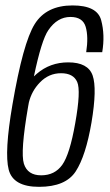

<svg xmlns="http://www.w3.org/2000/svg" viewBox="-20 -700 414 725"><path d="M127.5 5.5Q29.5 5.5 12.8 -59.5Q-4 -124.5 27 -305Q67 -538.5 111 -609Q155 -679.5 254 -679.5Q347 -679.5 362 -623.8Q377 -568 366 -503H305.5Q314.5 -561.5 303.5 -598.8Q292.5 -636 246 -636Q196.5 -636 162.5 -586Q137 -549.5 108 -411.5Q113 -416.5 119 -421.5Q169 -464.5 237.5 -464.5Q312.5 -464.5 329.8 -415Q347 -365.5 325.5 -237.5Q304 -111.5 266 -53Q228 5.5 127.5 5.5ZM89 -313Q87.5 -305 86 -296.5Q56.5 -125.5 70.2 -81.8Q84 -38 135.5 -38Q187 -38 215.2 -77.8Q243.5 -117.5 264 -234.5Q286 -357.5 271.5 -390.5Q257 -423.5 210.5 -423.5Q164 -423.5 130.5 -388.5Q99.5 -356.5 89 -313Z"/></svg>

Font: Anybody Light
Style: Italic
Weight: 300
Italic angle: -10°
Designer: Tyler Finck
Foundry: Etcetera Type Company
Version: Version 1.010; ttfautohint (v1.8.3) -l 8 -r 50 -G 200 -x 14 